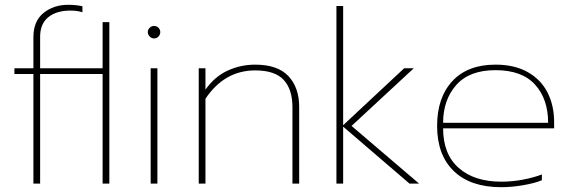

<svg xmlns="http://www.w3.org/2000/svg" viewBox="-20 -764 2386 799"><path d="M407 0V-456H147V0H119V-456H40V-480H119V-609Q119 -676 161 -710Q203 -744 264 -744Q296 -744 323 -738V-713Q301 -720 273 -720Q215 -720 181 -692.5Q147 -665 147 -611V-480H407V-672H435V0Z M621 -656Q632 -656 639.5 -648.5Q647 -641 647 -630Q647 -620 639.5 -612Q632 -604 621 -604Q611 -604 603 -612Q595 -620 595 -630Q595 -641 603 -648.5Q611 -656 621 -656ZM607 0V-480H635V0Z M835 -353V0H807V-480H835V-391Q874 -446 928 -470.5Q982 -495 1042 -495Q1135 -495 1180 -447.5Q1225 -400 1225 -319V0H1197V-318Q1197 -392 1160.5 -431.5Q1124 -471 1042 -471Q914 -471 835 -353Z M1380 0V-739H1408V-243L1662 -480H1702L1443 -240L1724 0H1684L1408 -237V0Z M2066 -8Q2112 -8 2156.5 -16.5Q2201 -25 2235 -38V-14Q2207 -2 2158.5 6.5Q2110 15 2066 15Q1938 15 1868.5 -52Q1799 -119 1799 -240Q1799 -358 1862.5 -426.5Q1926 -495 2042 -495Q2121 -495 2176 -464Q2231 -433 2258.5 -379Q2286 -325 2286 -255V-230H1824Q1824 -122 1889 -65Q1954 -8 2066 -8ZM1824 -253H2261Q2261 -352 2206.5 -412Q2152 -472 2042 -472Q1933 -472 1878.5 -410Q1824 -348 1824 -253Z"/></svg>

Font: Prompt Thin
Style: Regular
Weight: 100
Designer: Katatrad Team
Foundry: CadsonDemak
Version: Version 1.030